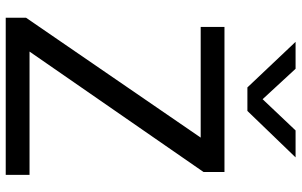

<svg xmlns="http://www.w3.org/2000/svg" viewBox="-206 -820 1027 654"><g transform="rotate(90 307.0 -493.5)"><path d="M41 -69.3 449.2 -664.1H72.3V-745.1H566.4V-673.8L156.2 -81.1H576.2V0H41ZM123 -987.3H214.8L318.4 -875L424.8 -987.3H516.6L358.4 -823.2H278.3Z"/></g></svg>

Font: Gothic A1 Medium
Style: Regular
Weight: 500
Designer: HanYang I&C Co.,Ltd.
Foundry: HanYang I&C Co.,Ltd.
Version: Version 2.50